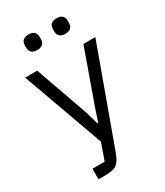

<svg xmlns="http://www.w3.org/2000/svg" viewBox="-224 -811 947 1102"><g transform="rotate(-30 249.5 -260.5)"><path d="M108 -664V-675Q108 -721 157 -721Q206 -721 206 -675V-664Q206 -618 157 -618Q108 -618 108 -664ZM294 -664V-675Q294 -721 343 -721Q392 -721 392 -675V-664Q392 -618 343 -618Q294 -618 294 -664ZM278 -165 403 -516H482L251 120Q233 168 210 184Q187 200 131 200H90V130H171L210 20L17 -516H97L221 -165L245 -81H250Z"/></g></svg>

Font: Aneliza
Style: Regular
Weight: 400
Designer: Mike Abbink, Paul van der Laan, Pieter van Rosmalen
Foundry: Bold Monday
Version: Version 3.0